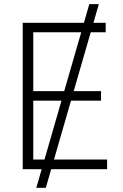

<svg xmlns="http://www.w3.org/2000/svg" viewBox="-20 -817 596 927"><path d="M431.2 -707H490.2V-661.1H418L335.9 -377H467.8V-331.1H322.8L240.7 -46.9H497.1V0H227.1L201.2 89.8H155.3L181.2 0H89.8V-707H385.3L411.1 -796.9H457ZM194.8 -46.9 276.9 -331.1H140.6V-46.9ZM290 -377 372.1 -661.1H140.6V-377Z"/></svg>

Font: Pretendard GOV ExtraLight
Style: Regular
Weight: 200
Designer: Base glyphs from Inter by Rasmus Andersson; Hangeul glyphs from Noto Sans CJK(Source Han Sans) by Jang Soo-young and Kan
Foundry: Kil Hyung-jin
Version: Version 1.309